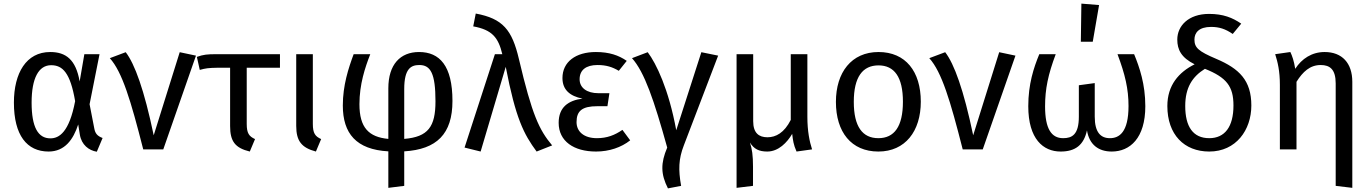

<svg xmlns="http://www.w3.org/2000/svg" viewBox="-20 -827 7593 1063"><path d="M57 -259C57 -78 129 12 249 12C339 12 386 -55 413 -138L422 -82C431 -25 472 6 516 13L548 -63C518 -74 507 -89 502 -116L476 -250L531 -527H447L421 -376C400 -497 345 -539 258 -539C125 -539 57 -422 57 -259ZM263 -466C327 -466 369 -424 396 -267C363 -94 307 -61 259 -61C191 -61 155 -122 155 -259C155 -394 194 -466 263 -466Z M773 0H884L1065 -519L975 -538L831 -78C778 -331 726 -473 676 -538L588 -505C657 -428 704 -271 773 0Z M1086 -440C1119 -449 1132 -451 1185 -452H1254V-129C1254 -45 1281 -8 1363 12L1392 -57C1359 -72 1346 -89 1346 -141V-452H1530V-527H1177C1128 -527 1106 -525 1070 -512Z M1620 -527V-130C1620 -46 1650 -9 1729 12L1758 -57C1725 -72 1712 -89 1712 -141V-527Z M2130 11V213L2218 202V11C2398 0 2485 -85 2485 -268C2485 -463 2414 -539 2300 -539C2196 -539 2130 -470 2130 -338V-58C2022 -68 1970 -120 1970 -250C1970 -360 2001 -453 2030 -527H1938C1909 -449 1878 -354 1878 -243C1878 -88 1952 1 2130 11ZM2302 -467C2364 -467 2391 -420 2391 -266C2391 -125 2350 -69 2218 -58V-334C2218 -448 2256 -467 2302 -467Z M2552 -10 2641 12 2780 -457C2835 -171 2880 -84 2951 12L3037 -22C2965 -108 2926 -190 2853 -500C2815 -662 2764 -724 2614 -752L2600 -681C2705 -662 2739 -619 2761 -527H2720Z M3280 12C3353 12 3420 -11 3469 -50L3426 -108C3384 -79 3341 -62 3285 -62C3212 -62 3172 -99 3172 -151C3172 -213 3203 -239 3287 -239H3343L3354 -311H3293C3229 -311 3189 -341 3189 -388C3189 -439 3224 -467 3288 -467C3337 -467 3370 -456 3406 -435L3450 -490C3405 -521 3353 -539 3279 -539C3167 -539 3094 -484 3094 -395C3094 -331 3134 -295 3205 -281C3126 -271 3073 -233 3073 -147C3073 -45 3157 12 3280 12Z M3479 -505C3548 -428 3601 -273 3674 -10C3637 77 3638 137 3678 216L3751 202C3735 112 3737 53 3766 -22L3956 -519L3863 -538L3724 -106C3682 -334 3613 -476 3566 -538Z M4058 213 4149 202V96C4149 33 4144 -1 4132 -38C4154 -2 4182 12 4228 12C4290 12 4338 -38 4366 -86V-85C4370 -51 4373 -26 4390 12L4476 0C4462 -43 4450 -101 4450 -180V-527H4358V-163C4322 -92 4276 -67 4229 -67C4182 -67 4150 -90 4150 -156V-527H4058Z M4608 -263C4608 -96 4693 12 4843 12C4992 12 5078 -101 5078 -264C5078 -431 4994 -539 4844 -539C4694 -539 4608 -426 4608 -263ZM4707 -263C4707 -401 4756 -465 4844 -465C4931 -465 4979 -401 4979 -264C4979 -126 4931 -62 4843 -62C4755 -62 4707 -126 4707 -263Z M5310 0H5421L5602 -519L5512 -538L5368 -78C5315 -331 5263 -473 5213 -538L5125 -505C5194 -428 5241 -271 5310 0Z M5673 -239C5673 -57 5756 12 5852 12C5934 12 5980 -24 5998 -105C6011 -25 6063 12 6135 12C6236 12 6321 -62 6321 -239C6321 -361 6289 -454 6259 -527H6167C6209 -415 6228 -335 6228 -240C6228 -94 6176 -62 6125 -62C6074 -62 6041 -94 6041 -181V-367L5953 -355V-181C5953 -81 5915 -62 5866 -62C5801 -62 5766 -114 5766 -238C5766 -335 5783 -415 5825 -527H5734C5703 -452 5673 -361 5673 -239ZM5964 -596H6030L6065 -799L5967 -807Z M6443 -240C6443 -82 6536 12 6675 12C6823 12 6908 -107 6908 -243C6908 -382 6841 -447 6714 -501C6615 -543 6593 -563 6593 -608C6593 -646 6618 -678 6685 -678C6730 -678 6764 -667 6805 -639L6852 -696C6804 -729 6752 -750 6674 -750C6559 -750 6498 -683 6498 -608C6498 -552 6520 -508 6594 -471C6506 -427 6443 -355 6443 -240ZM6542 -240C6542 -343 6582 -403 6651 -446C6771 -398 6809 -349 6809 -243C6809 -125 6761 -62 6675 -62C6585 -62 6542 -126 6542 -240Z M7066 -357V0H7158V-374C7193 -430 7233 -467 7292 -467C7343 -467 7375 -443 7375 -365V202L7467 213V-374C7467 -478 7410 -539 7314 -539C7243 -539 7187 -502 7151 -446C7144 -490 7134 -518 7124 -539L7040 -527C7054 -483 7066 -434 7066 -357Z"/></svg>

Font: FiraGO Unicode
Style: Regular
Weight: 400
Designer: bBox Type
Foundry: bBox Type GmbH
Version: Version 1.001;PS 001.001;hotconv 1.0.88;makeotf.lib2.5.64775